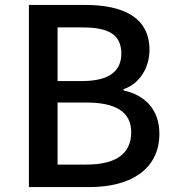

<svg xmlns="http://www.w3.org/2000/svg" viewBox="-20 -757 707 777"><path d="M97 0H343C506 0 625 -70 625 -216C625 -316 564 -373 480 -391V-396C546 -418 585 -485 585 -555C585 -688 476 -737 325 -737H97ZM213 -429V-646H315C419 -646 471 -617 471 -540C471 -471 424 -429 312 -429ZM213 -91V-342H330C447 -342 511 -305 511 -222C511 -132 445 -91 330 -91Z"/></svg>

Font: Noto Sans HK Medium
Style: Regular
Weight: 500
Designer: Ryoko NISHIZUKA 西塚涼子 (kana, bopomofo & ideographs); Paul D. Hunt (Latin, Greek & Cyrillic); Sandoll Communications 산돌커뮤니
Foundry: Adobe
Version: Version 2.002;hotconv 1.0.116;makeotfexe 2.5.65601